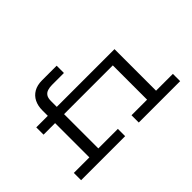

<svg xmlns="http://www.w3.org/2000/svg" viewBox="-114 -1155 1529 1529"><g transform="rotate(-45 650.0 -391.0)"><path d="M514 -468V-550H838.5V-468ZM917 0V-550H1018V0ZM741.5 0V-82H1207.5V0ZM787 -468V-550H967.5V-468ZM267 0V-612Q267 -662.3 286 -700.7Q305 -739 342.5 -760.8Q380 -782.5 434.5 -782.5H599V-700.5H465Q437.5 -700.5 415.2 -693.5Q393 -686.5 380.5 -668.2Q368 -650 368 -615V0ZM137 -468V-550H540.5V-468ZM92 0V-82H588V0Z"/></g></svg>

Font: Azeret Mono Thin
Style: Regular
Weight: 100
Designer: Martin Vácha
Foundry: Displaay
Version: Version 1.002